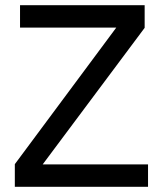

<svg xmlns="http://www.w3.org/2000/svg" viewBox="-20 -718 626 738"><path d="M549 0H37V-87L427 -612H57V-698H536V-611L144 -86H549Z"/></svg>

Font: IBM Plex Sans KR Text
Style: Regular
Weight: 450
Designer: Mike Abbink; Paul van der Laan; Pieter van Rosmalen; Wujin Sim; Chorong Kim; Dohee Lee;
Foundry: Sandoll Inc.
Version: Version 1.001